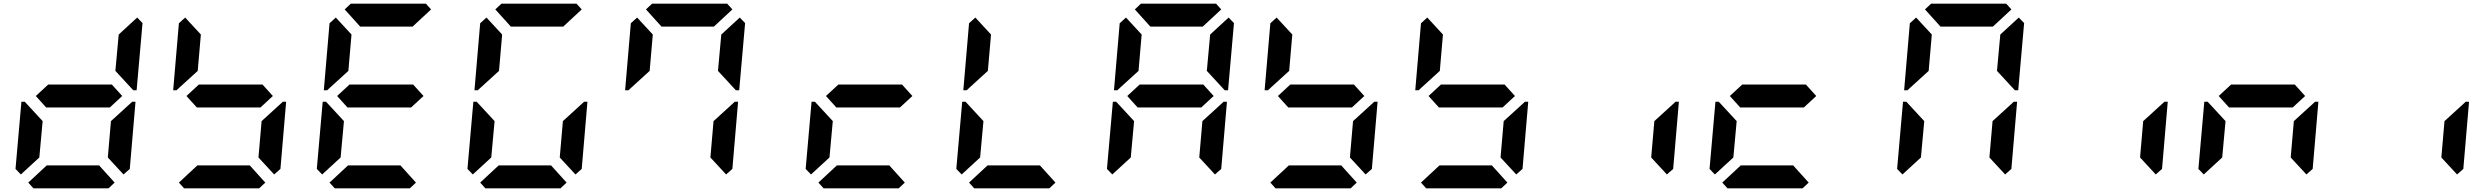

<svg xmlns="http://www.w3.org/2000/svg" viewBox="-20 -1020 13496 1040"><path d="M93 -75 64 -105 96 -469H114L126 -456L211 -364L193 -167ZM586 -562 642 -500 575 -438H230L174 -500L241 -562ZM601 -31 568 0H161L133 -31L233 -124H517ZM723 -925 752 -895 720 -531H702L690 -544L605 -636L623 -833ZM682 -456 696 -469H714L683 -105L649 -75L564 -167L581 -364Z M950 -544 936 -531H918L949 -894L983 -925L1068 -833L1051 -636ZM1402 -562 1458 -500 1391 -438H1046L990 -500L1057 -562ZM1417 -31 1384 0H977L949 -31L1049 -124H1333ZM1498 -456 1512 -469H1530L1499 -105L1465 -75L1380 -167L1397 -364Z M1725 -75 1696 -105 1728 -469H1746L1758 -456L1843 -364L1825 -167ZM1766 -544 1752 -531H1734L1765 -894L1799 -925L1884 -833L1867 -636ZM2218 -562 2274 -500 2207 -438H1862L1806 -500L1873 -562ZM1847 -969 1880 -1000H2287L2315 -969L2215 -876H1931ZM2233 -31 2200 0H1793L1765 -31L1865 -124H2149Z M2541 -75 2512 -105 2544 -469H2562L2574 -456L2659 -364L2641 -167ZM2582 -544 2568 -531H2550L2581 -894L2615 -925L2700 -833L2683 -636ZM2663 -969 2696 -1000H3103L3131 -969L3031 -876H2747ZM3049 -31 3016 0H2609L2581 -31L2681 -124H2965ZM3130 -456 3144 -469H3162L3131 -105L3097 -75L3012 -167L3029 -364Z M3398 -544 3384 -531H3366L3397 -894L3431 -925L3516 -833L3499 -636ZM3479 -969 3512 -1000H3919L3947 -969L3847 -876H3563ZM3987 -925 4016 -895 3984 -531H3966L3954 -544L3869 -636L3887 -833ZM3946 -456 3960 -469H3978L3947 -105L3913 -75L3828 -167L3845 -364Z M4373 -75 4344 -105 4376 -469H4394L4406 -456L4491 -364L4473 -167ZM4866 -562 4922 -500 4855 -438H4510L4454 -500L4521 -562ZM4881 -31 4848 0H4441L4413 -31L4513 -124H4797Z M5189 -75 5160 -105 5192 -469H5210L5222 -456L5307 -364L5289 -167ZM5230 -544 5216 -531H5198L5229 -894L5263 -925L5348 -833L5331 -636ZM5697 -31 5664 0H5257L5229 -31L5329 -124H5613Z M6005 -75 5976 -105 6008 -469H6026L6038 -456L6123 -364L6105 -167ZM6046 -544 6032 -531H6014L6045 -894L6079 -925L6164 -833L6147 -636ZM6498 -562 6554 -500 6487 -438H6142L6086 -500L6153 -562ZM6127 -969 6160 -1000H6567L6595 -969L6495 -876H6211ZM6635 -925 6664 -895 6632 -531H6614L6602 -544L6517 -636L6535 -833ZM6594 -456 6608 -469H6626L6595 -105L6561 -75L6476 -167L6493 -364Z M6862 -544 6848 -531H6830L6861 -894L6895 -925L6980 -833L6963 -636ZM7314 -562 7370 -500 7303 -438H6958L6902 -500L6969 -562ZM7329 -31 7296 0H6889L6861 -31L6961 -124H7245ZM7410 -456 7424 -469H7442L7411 -105L7377 -75L7292 -167L7309 -364Z M7678 -544 7664 -531H7646L7677 -894L7711 -925L7796 -833L7779 -636ZM8130 -562 8186 -500 8119 -438H7774L7718 -500L7785 -562ZM8145 -31 8112 0H7705L7677 -31L7777 -124H8061ZM8226 -456 8240 -469H8258L8227 -105L8193 -75L8108 -167L8125 -364Z M9042 -456 9056 -469H9074L9043 -105L9009 -75L8924 -167L8941 -364Z M9269 -75 9240 -105 9272 -469H9290L9302 -456L9387 -364L9369 -167ZM9762 -562 9818 -500 9751 -438H9406L9350 -500L9417 -562ZM9777 -31 9744 0H9337L9309 -31L9409 -124H9693Z M10285 -75 10256 -105 10288 -469H10306L10318 -456L10403 -364L10385 -167ZM10326 -544 10312 -531H10294L10325 -894L10359 -925L10444 -833L10427 -636ZM10407 -969 10440 -1000H10847L10875 -969L10775 -876H10491ZM10915 -925 10944 -895 10912 -531H10894L10882 -544L10797 -636L10815 -833ZM10874 -456 10888 -469H10906L10875 -105L10841 -75L10756 -167L10773 -364Z M11690 -456 11704 -469H11722L11691 -105L11657 -75L11572 -167L11589 -364Z M11917 -75 11888 -105 11920 -469H11938L11950 -456L12035 -364L12017 -167ZM12410 -562 12466 -500 12399 -438H12054L11998 -500L12065 -562ZM12506 -456 12520 -469H12538L12507 -105L12473 -75L12388 -167L12405 -364Z M13322 -456 13336 -469H13354L13323 -105L13289 -75L13204 -167L13221 -364Z"/></svg>

Font: DSEG7 Classic Mini
Style: Bold Italic
Weight: 700
Italic angle: -5°
Designer: Keshikan(Twitter:@keshinomi_88pro)
Version: Version 0.46